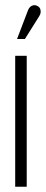

<svg xmlns="http://www.w3.org/2000/svg" viewBox="-20 -713 175 733"><path d="M129 -650Q134 -657 135 -664.5Q136 -672 133.5 -679Q131 -686 123 -690Q116 -694 108.5 -693Q101 -692 95.5 -687Q90 -682 87 -674L45 -564H75ZM38 0H82V-500H38Z"/></svg>

Font: Advent Pro Light
Style: Regular
Weight: 300
Version: Version 3.000